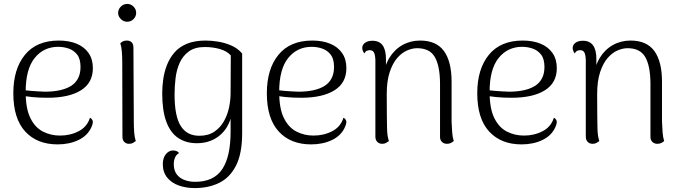

<svg xmlns="http://www.w3.org/2000/svg" viewBox="-20 -724 3482 980"><path d="M274 13Q169 13 108.5 -53Q48 -119 48 -248Q48 -372 107.5 -444.5Q167 -517 280 -517Q332 -517 371 -501Q410 -485 432 -453.5Q454 -422 454 -376Q454 -301 393 -263Q332 -225 223 -225Q180 -225 145 -228.5Q110 -232 75 -239L76 -268Q103 -263 140 -260Q177 -257 210 -256Q250 -256 283.5 -263Q317 -270 341 -284.5Q365 -299 378 -323.5Q391 -348 391 -382Q391 -423 374 -445Q357 -467 331 -476Q305 -485 277 -485Q203 -485 157 -428Q111 -371 111 -255Q111 -170 135 -121.5Q159 -73 199 -52.5Q239 -32 286 -32Q339 -32 382 -54.5Q425 -77 439 -123Q448 -119 452.5 -109Q457 -99 447 -76Q428 -32 381 -9.5Q334 13 274 13Z M629 -613Q611 -613 597 -626.5Q583 -640 583 -658Q583 -677 597 -690.5Q611 -704 629 -704Q648 -704 661.5 -690.5Q675 -677 675 -658Q675 -640 661.5 -626.5Q648 -613 629 -613ZM663 -103Q663 -73 665 -47.5Q667 -22 673 -4Q668 0 659.5 5Q651 10 638 10Q624 10 614.5 0.5Q605 -9 605 -25L604 -405Q604 -434 602 -460Q600 -486 594 -503Q598 -508 606.5 -512.5Q615 -517 628 -517Q643 -517 652 -508Q661 -499 661 -482Z M974 236Q930 236 893 223Q856 210 833.5 182.5Q811 155 811 114Q811 82 826.5 63Q842 44 863 44Q884 44 894 57Q879 66 873 81Q867 96 867 114Q867 145 881.5 165Q896 185 921 194.5Q946 204 976 204Q1071 204 1114 140Q1157 76 1157 -52Q1157 -66 1157 -83.5Q1157 -101 1157 -118Q1139 -60 1093.5 -26.5Q1048 7 984 7Q930 7 890 -19.5Q850 -46 829 -102.5Q808 -159 808 -248Q808 -281 813 -318Q818 -355 831.5 -390.5Q845 -426 869.5 -455Q894 -484 933.5 -500.5Q973 -517 1030 -517Q1059 -517 1093 -511.5Q1127 -506 1160 -492Q1193 -478 1216 -451V-45Q1216 60 1184.5 121.5Q1153 183 1098.5 209.5Q1044 236 974 236ZM997 -31Q1043 -31 1073.5 -51.5Q1104 -72 1122.5 -104.5Q1141 -137 1149 -175Q1157 -213 1157 -248L1158 -441Q1139 -463 1103 -473.5Q1067 -484 1025 -484Q975 -484 944 -461.5Q913 -439 897 -403Q881 -367 876 -324.5Q871 -282 871 -242Q871 -131 902.5 -81Q934 -31 997 -31Z M1568 13Q1463 13 1402.5 -53Q1342 -119 1342 -248Q1342 -372 1401.5 -444.5Q1461 -517 1574 -517Q1626 -517 1665 -501Q1704 -485 1726 -453.5Q1748 -422 1748 -376Q1748 -301 1687 -263Q1626 -225 1517 -225Q1474 -225 1439 -228.5Q1404 -232 1369 -239L1370 -268Q1397 -263 1434 -260Q1471 -257 1504 -256Q1544 -256 1577.5 -263Q1611 -270 1635 -284.5Q1659 -299 1672 -323.5Q1685 -348 1685 -382Q1685 -423 1668 -445Q1651 -467 1625 -476Q1599 -485 1571 -485Q1497 -485 1451 -428Q1405 -371 1405 -255Q1405 -170 1429 -121.5Q1453 -73 1493 -52.5Q1533 -32 1580 -32Q1633 -32 1676 -54.5Q1719 -77 1733 -123Q1742 -119 1746.5 -109Q1751 -99 1741 -76Q1722 -32 1675 -9.5Q1628 13 1568 13Z M1931 10Q1915 10 1905.5 0Q1896 -10 1896 -27V-417Q1895 -445 1888.5 -456.5Q1882 -468 1867 -468Q1861 -468 1853 -465Q1845 -462 1840 -451Q1829 -465 1829 -479Q1829 -495 1843 -505.5Q1857 -516 1881 -516Q1916 -516 1933 -492.5Q1950 -469 1950 -423V-339L1936 -325Q1941 -385 1967 -428Q1993 -471 2034 -494Q2075 -517 2124 -517Q2207 -517 2246 -463.5Q2285 -410 2285 -306V-103Q2286 -75 2288 -48.5Q2290 -22 2296 -4Q2290 1 2282 5.5Q2274 10 2261 10Q2246 10 2236 0.5Q2226 -9 2226 -25V-301Q2225 -389 2199 -433.5Q2173 -478 2109 -478Q2085 -478 2058 -466.5Q2031 -455 2007.5 -428Q1984 -401 1969 -355.5Q1954 -310 1954 -244Q1954 -179 1954.5 -138Q1955 -97 1955.5 -71.5Q1956 -46 1958.5 -31Q1961 -16 1965 -4Q1960 0 1951.5 5Q1943 10 1931 10Z M2642 13Q2537 13 2476.5 -53Q2416 -119 2416 -248Q2416 -372 2475.5 -444.5Q2535 -517 2648 -517Q2700 -517 2739 -501Q2778 -485 2800 -453.5Q2822 -422 2822 -376Q2822 -301 2761 -263Q2700 -225 2591 -225Q2548 -225 2513 -228.5Q2478 -232 2443 -239L2444 -268Q2471 -263 2508 -260Q2545 -257 2578 -256Q2618 -256 2651.5 -263Q2685 -270 2709 -284.5Q2733 -299 2746 -323.5Q2759 -348 2759 -382Q2759 -423 2742 -445Q2725 -467 2699 -476Q2673 -485 2645 -485Q2571 -485 2525 -428Q2479 -371 2479 -255Q2479 -170 2503 -121.5Q2527 -73 2567 -52.5Q2607 -32 2654 -32Q2707 -32 2750 -54.5Q2793 -77 2807 -123Q2816 -119 2820.5 -109Q2825 -99 2815 -76Q2796 -32 2749 -9.5Q2702 13 2642 13Z M3005 10Q2989 10 2979.5 0Q2970 -10 2970 -27V-417Q2969 -445 2962.5 -456.5Q2956 -468 2941 -468Q2935 -468 2927 -465Q2919 -462 2914 -451Q2903 -465 2903 -479Q2903 -495 2917 -505.5Q2931 -516 2955 -516Q2990 -516 3007 -492.5Q3024 -469 3024 -423V-339L3010 -325Q3015 -385 3041 -428Q3067 -471 3108 -494Q3149 -517 3198 -517Q3281 -517 3320 -463.5Q3359 -410 3359 -306V-103Q3360 -75 3362 -48.5Q3364 -22 3370 -4Q3364 1 3356 5.5Q3348 10 3335 10Q3320 10 3310 0.5Q3300 -9 3300 -25V-301Q3299 -389 3273 -433.5Q3247 -478 3183 -478Q3159 -478 3132 -466.5Q3105 -455 3081.5 -428Q3058 -401 3043 -355.5Q3028 -310 3028 -244Q3028 -179 3028.5 -138Q3029 -97 3029.5 -71.5Q3030 -46 3032.5 -31Q3035 -16 3039 -4Q3034 0 3025.5 5Q3017 10 3005 10Z"/></svg>

Font: Arima Thin Light
Style: Regular
Weight: 300
Version: Version 1.100